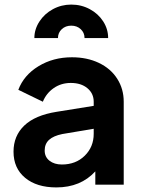

<svg xmlns="http://www.w3.org/2000/svg" viewBox="-20 -806 620 838"><path d="M39 -144Q39 -213 86 -258Q133 -303 227 -318L389 -344V-362Q389 -398 361.5 -421Q334 -444 289 -444Q247 -444 214.5 -421.5Q182 -399 167 -362L60 -414Q84 -478 148 -517Q212 -556 294 -556Q360 -556 411.5 -531.5Q463 -507 491.5 -462.5Q520 -418 520 -362V0H396V-58Q332 12 226 12Q140 12 89.5 -30Q39 -72 39 -144ZM250 -88Q311 -88 350 -126.5Q389 -165 389 -222V-244L252 -221Q213 -213 194 -195.5Q175 -178 175 -149Q175 -121 196 -104.5Q217 -88 250 -88ZM291 -786Q335 -786 372 -766Q409 -746 430.5 -712.5Q452 -679 452 -640H349Q349 -663 332.5 -678.5Q316 -694 291 -694Q266 -694 249.5 -678.5Q233 -663 233 -640H130Q130 -678 152 -712Q174 -746 211 -766Q248 -786 291 -786Z"/></svg>

Font: Eudoxus Sans
Style: Bold
Weight: 700
Designer: Stijn de Vries
Foundry: tokotype
Version: Version 2.005